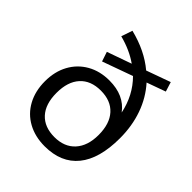

<svg xmlns="http://www.w3.org/2000/svg" viewBox="-201 -833 960 960"><g transform="rotate(45 279.5 -352.5)"><path d="M513 -288Q513 -143 452 -68Q391 7 275 7Q207 7 155 -21.5Q103 -50 74.5 -102.5Q46 -155 46 -224Q46 -293 74.5 -345Q103 -397 154 -426Q205 -455 272 -455Q376 -455 428 -385Q407 -486 339 -554L178 -496L161 -547L291 -593Q234 -633 157 -653L177 -712Q290 -684 366 -620L494 -666L510 -615L410 -579Q461 -522 487 -448Q513 -374 513 -288ZM426 -224Q426 -303 387 -346Q348 -389 277 -389Q206 -389 167 -346Q128 -303 128 -224Q128 -145 167 -102.5Q206 -60 277 -60Q347 -60 386.5 -103.5Q426 -147 426 -224Z"/></g></svg>

Font: wassup Sans
Style: Regular
Weight: 400
Version: Version 2.001